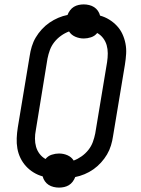

<svg xmlns="http://www.w3.org/2000/svg" viewBox="-20 -804 640 873"><path d="M248 49Q236 49 223.5 46Q211 43 201 36.5Q191 30 184 20Q177 10 174 -2Q152 -8 132.5 -20Q113 -32 98 -48.5Q83 -65 73 -85.5Q63 -106 59 -129Q55 -152 56 -176Q57 -200 61 -225L115 -550Q118 -571 124.5 -592.5Q131 -614 142.5 -633.5Q154 -653 170 -670.5Q186 -688 205 -701Q224 -714 245 -723Q266 -732 287 -736Q291 -747 298.5 -757Q306 -767 316 -773Q326 -779 337.5 -781.5Q349 -784 361 -784Q373 -784 385.5 -781Q398 -778 408 -771.5Q418 -765 425 -755Q432 -745 435 -733Q457 -727 476.5 -715Q496 -703 511.5 -686.5Q527 -670 536.5 -649.5Q546 -629 550.5 -606Q555 -583 553.5 -559Q552 -535 548 -510L494 -185Q491 -164 484.5 -142.5Q478 -121 466.5 -101.5Q455 -82 439 -64.5Q423 -47 404.5 -34Q386 -21 364.5 -12Q343 -3 322 1Q318 12 310.5 22Q303 32 293 38Q283 44 271.5 46.5Q260 49 248 49ZM315 -74Q334 -81 351.5 -93.5Q369 -106 382 -122.5Q395 -139 402 -158Q409 -177 413 -197L467 -522Q470 -542 470 -561.5Q470 -581 465 -598.5Q460 -616 449 -630.5Q438 -645 422 -654Q411 -640 394 -634.5Q377 -629 361 -629Q341 -629 322.5 -637Q304 -645 294 -661Q275 -654 257.5 -641.5Q240 -629 227 -612.5Q214 -596 207 -577Q200 -558 196 -538L143 -213Q139 -193 139 -173.5Q139 -154 144 -136.5Q149 -119 160 -104.5Q171 -90 187 -81Q198 -95 215 -100.5Q232 -106 248 -106Q269 -106 287 -98Q305 -90 315 -74Z"/></svg>

Font: Iosevka SS04 Extended
Style: Italic
Weight: 400
Width: 7
Italic angle: -9°
Monospace: yes
Designer: Belleve Invis
Foundry: Belleve Invis
Version: Version 19.0.0; ttfautohint (v1.8.4)